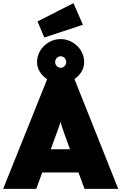

<svg xmlns="http://www.w3.org/2000/svg" viewBox="-40 -1198 770 1218"><path d="M-20 0 261 -700H431L710 0H496L384 -306Q373 -337 365 -359Q357 -381 351 -400.5Q345 -420 339 -442.5Q333 -465 327 -496H361Q355 -465 349 -442.5Q343 -420 336.5 -400.5Q330 -381 321.5 -359Q313 -337 302 -306L190 0ZM120 -104 183 -251H508L565 -104ZM345 -669Q305 -669 271 -688Q237 -707 216 -737.5Q195 -768 195 -804Q195 -844 215.5 -877Q236 -910 270 -930Q304 -950 345 -950Q385 -950 419 -930Q453 -910 473.5 -877Q494 -844 494 -804Q494 -768 473.5 -737.5Q453 -707 419 -688Q385 -669 345 -669ZM345 -768Q359 -768 369.5 -778.5Q380 -789 380 -804Q380 -820 369.5 -830.5Q359 -841 345 -841Q331 -841 320.5 -830.5Q310 -820 310 -804Q310 -789 320.5 -778.5Q331 -768 345 -768ZM241 -960 198 -1062 426 -1178 486 -1041Z"/></svg>

Font: Lexend Deca Black
Style: Regular
Weight: 900
Designer: Bonnie Shaver-Troup, Thomas Jockin
Foundry: Lexend
Version: Version 1.007